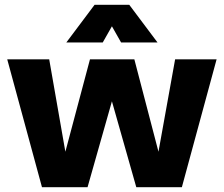

<svg xmlns="http://www.w3.org/2000/svg" viewBox="-20 -776 928 796"><path d="M154 0 10 -530H184L251 -147L353 -530H537L637 -147L706 -530H878L734 0H545L444 -356L343 0ZM255 -600 372 -756H516L633 -600H482L444 -667L406 -600Z"/></svg>

Font: Roundo Variable
Style: Regular
Weight: 200
Designer: Shiva Nallaperumal
Foundry: Indian Type Foundry
Version: Version 2.000